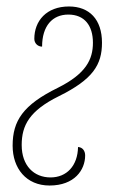

<svg xmlns="http://www.w3.org/2000/svg" viewBox="-20 -563 373 593"><path d="M133 10C210 10 243 -38 243 -83C243 -96 236 -108 221 -109C220 -51 186 -15 136 -15C85 -15 47 -51 47 -115C47 -176 71 -221 162 -266C267 -318 295 -363 295 -431C295 -503 256 -543 193 -543C123 -543 86 -498 86 -443C86 -429 97 -419 110 -419C110 -483 142 -518 191 -518C241 -518 267 -484 267 -431C267 -379 245 -335 159 -292C51 -239 19 -190 19 -113C19 -43 61 10 133 10Z"/></svg>

Font: Noto Serif Condensed Thin
Style: Italic
Weight: 100
Width: 3
Italic angle: -12°
Designer: Monotype Design Team
Foundry: Monotype Imaging Inc.
Version: Version 2.013